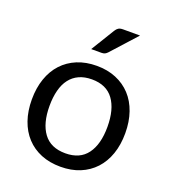

<svg xmlns="http://www.w3.org/2000/svg" viewBox="-134 -825 834 933"><g transform="rotate(20 283.5 -358.0)"><path d="M284 -62.5Q359 -62.5 396 -112.8Q433 -163 433 -253Q433 -343.5 396 -394Q359 -444.5 284 -444.5Q246 -444.5 217.8 -431.5Q189.5 -418.5 170.8 -394Q152 -369.5 142.8 -333.8Q133.5 -298 133.5 -253Q133.5 -163 170.8 -112.8Q208 -62.5 284 -62.5ZM284 -514.5Q339.5 -514.5 384 -496Q428.5 -477.5 460 -443.5Q491.5 -409.5 508.2 -361.2Q525 -313 525 -253.5Q525 -193.5 508.2 -145.5Q491.5 -97.5 460 -63.5Q428.5 -29.5 384 -11.2Q339.5 7 284 7Q228 7 183.2 -11.2Q138.5 -29.5 107 -63.5Q75.5 -97.5 58.8 -145.5Q42 -193.5 42 -253.5Q42 -313 58.8 -361.2Q75.5 -409.5 107 -443.5Q138.5 -477.5 183.2 -496Q228 -514.5 284 -514.5ZM430 -724.5 313.5 -595.5Q306.5 -588 299.8 -584.8Q293 -581.5 282.5 -581.5H229.5L303.5 -702.5Q310.5 -714 318.8 -719.2Q327 -724.5 343 -724.5Z"/></g></svg>

Font: Lato
Style: Regular
Weight: 400
Designer: Lukasz Dziedzic with Adam Twardoch and Botio Nikoltchev
Foundry: tyPoland Lukasz Dziedzic
Version: Version 2.010; 2014-09-01; http://www.latofonts.com/; ttfaut